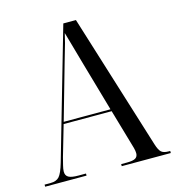

<svg xmlns="http://www.w3.org/2000/svg" viewBox="-107 -805 821 896"><g transform="rotate(-15 304.0 -357.0)"><path d="M1 0V-10H30Q58 -10 72 -25.5Q86 -41 100 -89L280 -714H341L545 -59Q554 -30 565 -20Q576 -10 600 -10H608V0H371V-10H398Q429 -10 440.5 -17.5Q452 -25 452 -41Q452 -52 448 -67Q444 -82 439 -98L392 -260H160L117 -112Q112 -92 107.5 -74.5Q103 -57 103 -45Q103 -26 117 -18Q131 -10 164 -10H201V0ZM163 -270H389L321 -507Q302 -574 292 -609.5Q282 -645 275 -669Q269 -642 264 -623.5Q259 -605 253 -585.5Q247 -566 239 -537Z"/></g></svg>

Font: Noto Serif Display Condensed
Style: Regular
Weight: 400
Width: 3
Designer: Monotype Design Team
Foundry: Monotype Imaging Inc.
Version: Version 2.009